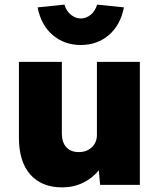

<svg xmlns="http://www.w3.org/2000/svg" viewBox="-20 -801 698 832"><path d="M250 11Q160 11 111 -45Q62 -101 62 -204V-533H248V-223Q248 -184 267.5 -163Q287 -142 321 -142Q356 -142 378 -163Q400 -184 400 -216V-533H586V0H414L408 -63Q381 -29 339.5 -9Q298 11 250 11ZM330 -606Q259 -606 208.5 -649Q158 -692 143 -769L259 -781Q268 -752 288 -736.5Q308 -721 330 -721Q353 -721 372.5 -736.5Q392 -752 401 -781L517 -769Q502 -692 451.5 -649Q401 -606 330 -606Z"/></svg>

Font: Lexend Deca ExtraBold
Style: Regular
Weight: 800
Designer: Bonnie Shaver-Troup, Thomas Jockin
Foundry: Lexend
Version: Version 1.008; ttfautohint (v1.8.4.7-5d5b)